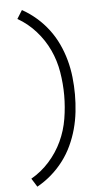

<svg xmlns="http://www.w3.org/2000/svg" viewBox="-64 -883 629 1085"><g transform="rotate(-5 250.0 -340.0)"><path d="M103 161 73 113Q131 80 176 29.5Q221 -21 249 -81Q277 -141 288 -207.5Q299 -274 299 -340Q299 -406 288 -472.5Q277 -539 249 -599Q221 -659 176 -709.5Q131 -760 73 -793L103 -841Q146 -817 183.5 -784.5Q221 -752 251 -712.5Q281 -673 302 -628Q323 -583 336 -535.5Q349 -488 354.5 -438.5Q360 -389 360 -340Q360 -291 354.5 -241.5Q349 -192 336 -144.5Q323 -97 302 -52Q281 -7 251 32.5Q221 72 183.5 104.5Q146 137 103 161Z"/></g></svg>

Font: iosevka_custom_sans_ss08 Light
Style: Regular
Weight: 300
Designer: Belleve Invis
Foundry: Belleve Invis
Version: Version 10.3.0; ttfautohint (v1.8.3)